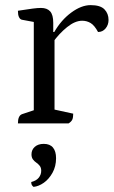

<svg xmlns="http://www.w3.org/2000/svg" viewBox="-20 -482 444 750"><path d="M50 0Q50 -30 66 -36L123 -55L112 -38V-409L124 -394L65 -405Q58 -407 54 -415.5Q50 -424 50 -440Q89 -446 108 -448.5Q127 -451 140 -451Q164 -451 176 -437.5Q188 -424 188 -393V-351L182 -357H192Q219 -404 258.5 -433Q298 -462 334 -462Q372 -462 388 -445.5Q404 -429 404 -404Q404 -385 392.5 -371Q381 -357 363 -357Q349 -383 334 -392Q319 -401 301 -401Q273 -401 242 -376Q211 -351 186 -316L193 -335V-39L179 -57L266 -38Q266 -23 262.5 -15Q259 -7 248 0ZM111 248Q107 245 104.5 241Q102 237 102 229Q122 224 131.5 212Q141 200 141 185Q141 173 135 165.5Q129 158 121.5 153Q114 148 108.5 140.5Q103 133 103 121Q103 103 116 91.5Q129 80 151 80Q175 80 187 94.5Q199 109 199 136Q199 168 185 193Q171 218 151 232Q131 246 111 248Z"/></svg>

Font: Pitagon Serif
Style: Regular
Weight: 400
Designer: Travis Tran
Foundry: Pitagon
Version: Version 1.000;gftools[0.9.26]